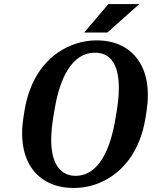

<svg xmlns="http://www.w3.org/2000/svg" viewBox="-20 -921 752 951"><path d="M96 -339C79 -230 97 -142 140 -84C179 -30 247 10 344 10C389 10 430 2 470 -14C591 -64 675 -175 701 -339L706 -371C723 -481 705 -568 662 -627C623 -681 557 -721 459 -721C414 -721 372 -712 332 -696C211 -646 127 -534 101 -371ZM243 -335 250 -376C275 -533 336 -660 450 -660C565 -660 584 -533 559 -376L552 -335C527 -179 468 -50 354 -50C329 -50 308 -57 291 -69C233 -111 223 -211 243 -335ZM397 -760H512L670 -901H517Z"/></svg>

Font: Aerodynamic
Style: Obl
Weight: 500
Designer: Google
Version: Version 2.000980; 2014